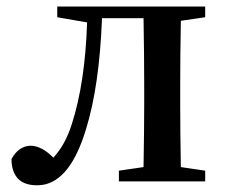

<svg xmlns="http://www.w3.org/2000/svg" viewBox="-20 -546 682 578"><path d="M597.7 -494.1 524.4 -483.4Q522.5 -372.1 522.5 -293.9V-232.4Q522.5 -154.3 524.4 -43L597.7 -32.2V0H337.9V-32.2L412.1 -43Q414.1 -154.3 414.1 -232.4V-293.9Q414.1 -379.9 412.1 -491.2H287.1Q279.3 -288.1 239.3 -158.2Q192.4 -2 107.4 10.7Q98.6 11.7 90.8 11.7Q24.4 11.7 15.6 -50.8Q14.6 -58.6 14.6 -67.4Q36.1 -106.4 72.3 -107.4Q106.4 -106.4 140.6 -71.3Q176.8 -110.4 196.3 -172.9Q236.3 -296.9 242.2 -478.5L152.3 -494.1V-526.4H597.7Z"/></svg>

Font: GenYoMin JP SemiBold
Style: Regular
Weight: 600
Version: Version 1.001;PS 1;hotconv 16.6.51;makeotf.lib2.5.65220 DEVE